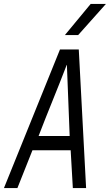

<svg xmlns="http://www.w3.org/2000/svg" viewBox="-45 -951 555 970"><path d="M293 -623H292Q257 -532 221 -443.5Q185 -355 150 -264H307ZM43 -1H-25L258 -701H353L390 -1H323L312 -192H119ZM350 -774H283L413 -931H490Z"/></svg>

Font: Marvel
Style: Bold Italic
Weight: 700
Italic angle: -12°
Designer: Carolina Trebol
Foundry: Carolina Trebol
Version: Version 1.001